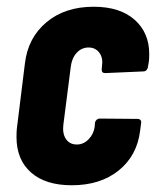

<svg xmlns="http://www.w3.org/2000/svg" viewBox="-20 -542 463 570"><path d="M29 -135Q29 -151 30 -160L54 -354Q63 -430 118 -476Q173 -522 258 -522Q336 -522 379.5 -483.5Q423 -445 423 -382Q423 -367 422 -360L419 -342Q418 -337 414.5 -333.5Q411 -330 406 -330L292 -325Q281 -325 282 -337L283 -349Q286 -371 274.5 -386Q263 -401 243 -401Q222 -401 207.5 -385Q193 -369 190 -343L168 -171Q165 -145 176 -129Q187 -113 208 -113Q228 -113 243 -128.5Q258 -144 261 -165L262 -178Q263 -183 267 -186.5Q271 -190 276 -190L389 -189Q394 -189 397 -185.5Q400 -182 399 -177L396 -154Q387 -80 332.5 -36Q278 8 193 8Q115 8 72 -30Q29 -68 29 -135Z"/></svg>

Font: Barlow Condensed
Style: Bold Italic
Weight: 700
Width: 3
Italic angle: -7°
Designer: Jeremy Tribby
Foundry: Tribby Type
Version: Version 1.408